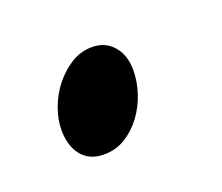

<svg xmlns="http://www.w3.org/2000/svg" viewBox="-43 -176 285 247"><g transform="rotate(-20 100.0 -52.5)"><path d="M138.2 -74.2Q138.2 -59.1 133.1 -43.2Q127.9 -27.3 118.4 -14.4Q108.9 -1.5 95.7 6.8Q82.5 15.1 65.9 15.1Q46.4 15.1 35.6 2Q24.9 -11.2 24.9 -33.2Q24.9 -47.4 30.5 -62.7Q36.1 -78.1 46.1 -90.8Q56.2 -103.5 69.3 -111.8Q82.5 -120.1 98.1 -120.1Q116.2 -120.1 127.2 -107.4Q138.2 -94.7 138.2 -74.2Z"/></g></svg>

Font: Gentium Plus Cyr
Style: Italic
Weight: 400
Italic angle: -8°
Designer: J. Victor Gaultney, Annie Olsen, Iska Routamaa, Becca Hirsbrunner
Foundry: SIL International
Version: Version 5.000